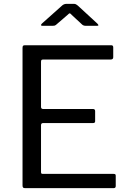

<svg xmlns="http://www.w3.org/2000/svg" viewBox="-20 -977 668 997"><path d="M97 -728Q97 -736 99.5 -739Q102 -742 109 -742H558Q568 -742 568 -731V-680Q568 -668 555 -668H206Q198 -668 195.5 -665.5Q193 -663 193 -656V-422Q193 -411 204 -411H463Q474 -411 474 -400V-347Q474 -338 463 -338H204Q193 -338 193 -327V-84Q193 -78 195 -76Q197 -74 203 -74H570Q576 -74 578.5 -72Q581 -70 581 -64V-11Q581 0 570 0H111Q103 0 100 -3Q97 -6 97 -14ZM353 -899Q351 -901 347.5 -904.5Q344 -908 342 -908Q339 -908 330 -899L272 -849Q267 -845 263.5 -844Q260 -843 254 -843H200Q193 -843 193 -847Q193 -850 198 -855L300 -946Q311 -957 325 -957H364Q371 -957 375.5 -954Q380 -951 384 -948L485 -855Q491 -849 491 -846Q491 -843 484 -843H425Q414 -843 407 -849Z"/></svg>

Font: Libre Franklin
Style: Regular
Weight: 400
Designer: Pablo Impallari, Rodrigo Fuenzalida
Foundry: Impallari Type
Version: Version 1.001; ttfautohint (v1.4.1)